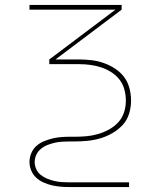

<svg xmlns="http://www.w3.org/2000/svg" viewBox="-20 -550 640 775"><path d="M260 205Q242 205 224.5 203.5Q207 202 189.5 198Q172 194 155.5 186.5Q139 179 126 167Q113 155 106 138Q99 121 99 104Q99 86 106 69Q113 52 126 40Q139 28 155.5 21Q172 14 189.5 9.5Q207 5 224.5 3.5Q242 2 260 2H280Q304 2 327.5 0Q351 -2 374 -8.5Q397 -15 418.5 -26.5Q440 -38 456.5 -55.5Q473 -73 480.5 -96Q488 -119 488 -143V-144Q488 -144 488 -144Q488 -144 488 -144Q488 -167 482 -189Q476 -211 462.5 -228.5Q449 -246 429.5 -258.5Q410 -271 388.5 -278Q367 -285 345 -288Q323 -291 300 -291H179V-310L446 -511H99V-530H471V-511L204 -310H300Q325 -310 350 -307Q375 -304 399 -295.5Q423 -287 444.5 -273Q466 -259 481 -239Q496 -219 502.5 -194Q509 -169 509 -144H499H509Q509 -144 509 -144Q509 -144 509 -144V-143Q509 -117 501 -91Q493 -65 475 -45.5Q457 -26 433.5 -12.5Q410 1 384.5 8.5Q359 16 332.5 18.5Q306 21 280 21H260Q245 21 229.5 22Q214 23 199.5 26.5Q185 30 171 35.5Q157 41 145 51Q133 61 126.5 75Q120 89 120 104Q120 119 126.5 133Q133 147 145 156.5Q157 166 171 171.5Q185 177 199.5 180.5Q214 184 229.5 185Q245 186 260 186H501V205Z"/></svg>

Font: Iosevka Curly Thin Extended
Style: Regular
Weight: 100
Width: 7
Monospace: yes
Designer: Belleve Invis
Foundry: Belleve Invis
Version: Version 11.1.0; ttfautohint (v1.8.3)